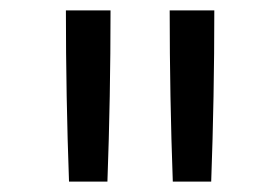

<svg xmlns="http://www.w3.org/2000/svg" viewBox="-20 -792 540 370"><path d="M313 -442Q310 -524 308.5 -606.5Q307 -689 307 -772H393Q393 -689 391.5 -606.5Q390 -524 387 -442ZM113 -442Q110 -524 108.5 -606.5Q107 -689 107 -772H193Q193 -689 191.5 -606.5Q190 -524 187 -442Z"/></svg>

Font: Iosevka Curly
Style: Regular
Weight: 400
Monospace: yes
Designer: Belleve Invis
Foundry: Belleve Invis
Version: Version 22.1.2; ttfautohint (v1.8.4)